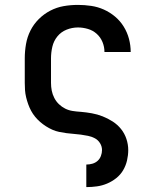

<svg xmlns="http://www.w3.org/2000/svg" viewBox="-20 -548 640 783"><path d="M332 215V123H333Q345 123 357 119.5Q369 116 378 108Q387 100 391.5 88Q396 76 396 64Q396 49 388 36Q380 23 367 16Q354 9 339 6Q324 3 309.5 1Q295 -1 280.5 -2Q266 -3 251 -5Q236 -7 221.5 -10Q207 -13 193.5 -19Q180 -25 167.5 -33Q155 -41 144 -50.5Q133 -60 123.5 -71.5Q114 -83 107 -96Q100 -109 95 -123Q90 -137 86.5 -151.5Q83 -166 82 -180.5Q81 -195 81 -210V-310Q81 -339 86 -368Q91 -397 104 -423Q117 -449 138 -470Q159 -491 185 -504.5Q211 -518 239.5 -523Q268 -528 298 -528Q325 -528 352 -524Q379 -520 403.5 -509Q428 -498 449 -480.5Q470 -463 484.5 -439.5Q499 -416 506 -389.5Q513 -363 513 -336H406Q406 -357 398 -376.5Q390 -396 374.5 -410Q359 -424 338.5 -430Q318 -436 298 -436Q274 -436 251.5 -427Q229 -418 214 -399.5Q199 -381 193.5 -357.5Q188 -334 188 -310V-210Q188 -194 191 -178.5Q194 -163 201.5 -148.5Q209 -134 220.5 -123Q232 -112 246 -105Q260 -98 276 -95.5Q292 -93 308 -92H309Q332 -90 354.5 -86Q377 -82 398.5 -73.5Q420 -65 439.5 -52.5Q459 -40 473.5 -22Q488 -4 495.5 18.5Q503 41 503 64Q503 85 498 106.5Q493 128 482 146.5Q471 165 454 178.5Q437 192 417 200.5Q397 209 375.5 212Q354 215 333 215Z"/></svg>

Font: Iosevka Etoile Semibold
Style: Regular
Weight: 600
Designer: Belleve Invis
Foundry: Belleve Invis
Version: Version 22.1.2; ttfautohint (v1.8.4)